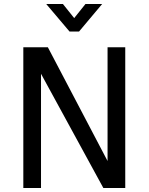

<svg xmlns="http://www.w3.org/2000/svg" viewBox="-20 -935 739 955"><path d="M96 0V-700H218L545 -77H515V-700H603V0H494L154 -623H184V0ZM326 -778 210 -915H293L377 -810H321L405 -915H488L373 -778Z"/></svg>

Font: Inclusive Sans
Style: Regular
Weight: 400
Designer: Olivia King
Foundry: Olivia King
Version: Version 2.004